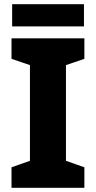

<svg xmlns="http://www.w3.org/2000/svg" viewBox="-20 -897 459 917"><path d="M383 0H35V-98L123 -129V-586L35 -616V-714H383V-616L295 -586V-129L383 -98ZM381 -877V-771H38V-877Z"/></svg>

Font: Noto Sans Lao Looped ExtraBold
Style: Regular
Weight: 800
Designer: Mark Frömberg, Ben Mitchell
Foundry: The Fontpad Ltd
Version: Version 1.002; ttfautohint (v1.8.4.7-5d5b)